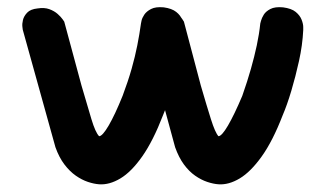

<svg xmlns="http://www.w3.org/2000/svg" viewBox="-20 -502 887 523"><path d="M250 0Q236 -1 219.5 -6.5Q203 -12 186.5 -23.5Q170 -35 155.5 -54Q141 -73 131 -101L42 -421Q42 -421 41 -429Q40 -437 42.5 -447.5Q45 -458 54 -467.5Q63 -477 82 -479Q101 -482 114.5 -477Q128 -472 137 -464Q146 -456 150.5 -449.5Q155 -443 155 -443L202 -269Q218 -214 229 -177.5Q240 -141 250 -131Q259 -131 276 -160Q293 -189 314 -241Q329 -281 338.5 -314.5Q348 -348 354 -378.5Q360 -409 364 -438Q364 -438 365.5 -445.5Q367 -453 373 -462Q379 -471 391.5 -477.5Q404 -484 426 -482Q448 -479 460 -469.5Q472 -460 476 -448.5Q480 -437 480.5 -428.5Q481 -420 481 -420Q479 -389 473.5 -356.5Q468 -324 459.5 -293.5Q451 -263 442 -236Q433 -209 424 -188Q397 -118 367.5 -76Q338 -34 308 -16Q278 2 250 0ZM575 0Q561 -1 544.5 -6.5Q528 -12 511.5 -23.5Q495 -35 481 -54Q467 -73 457 -101L370 -421Q370 -421 369.5 -429Q369 -437 371.5 -448Q374 -459 382 -468Q390 -477 407 -479Q426 -483 439.5 -478Q453 -473 462.5 -465Q472 -457 476.5 -450Q481 -443 481 -443L527 -269Q543 -214 554.5 -177.5Q566 -141 575 -131Q584 -131 601 -160Q618 -189 640 -241Q654 -281 663.5 -314.5Q673 -348 679.5 -378.5Q686 -409 689 -438Q689 -438 691 -445.5Q693 -453 698.5 -462Q704 -471 716.5 -477.5Q729 -484 751 -482Q774 -479 785.5 -469.5Q797 -460 801.5 -448.5Q806 -437 806 -428.5Q806 -420 806 -420Q804 -379 794.5 -336Q785 -293 773.5 -254.5Q762 -216 750 -188Q723 -118 693 -76Q663 -34 633 -16Q603 2 575 0Z"/></svg>

Font: Sour Gummy Medium
Style: Regular
Weight: 500
Designer: Stefie Justprince
Foundry: Eifetstype
Version: Version 1.000